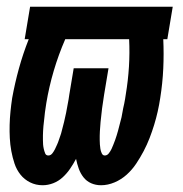

<svg xmlns="http://www.w3.org/2000/svg" viewBox="-20 -540 540 568"><path d="M106 8Q86 8 69 -0.5Q52 -9 40.5 -23.5Q29 -38 23 -56Q17 -74 13.5 -93Q10 -112 9 -131.5Q8 -151 8.5 -170.5Q9 -190 11 -210Q13 -230 16 -250Q24 -294 36 -337.5Q48 -381 65 -424H53L69 -520H491L475 -424H463Q465 -381 463 -337.5Q461 -294 454 -250Q451 -230 446.5 -210Q442 -190 436 -170.5Q430 -151 422.5 -131.5Q415 -112 405 -93Q395 -74 383 -56Q371 -38 355 -23.5Q339 -9 319 -0.5Q299 8 279 8Q263 8 249.5 2Q236 -4 227 -15.5Q218 -27 213 -41Q208 -55 205 -70Q197 -55 187.5 -41Q178 -27 165.5 -15.5Q153 -4 137.5 2Q122 8 106 8ZM123 -80Q123 -80 123 -80Q123 -80 123 -80Q130 -80 135 -86.5Q140 -93 143 -99.5Q146 -106 149 -112.5Q152 -119 154 -125.5Q156 -132 158.5 -138.5Q161 -145 162.5 -152Q164 -159 166 -165.5Q168 -172 169.5 -179Q171 -186 172.5 -192.5Q174 -199 175.5 -206Q177 -213 178 -219.5Q179 -226 180.5 -233Q182 -240 183 -246.5Q184 -253 185 -260L198 -338H301L288 -260Q287 -253 286 -246.5Q285 -240 284 -233Q283 -226 282 -219.5Q281 -213 280.5 -206Q280 -199 279 -192.5Q278 -186 277.5 -179Q277 -172 276.5 -165.5Q276 -159 275.5 -152Q275 -145 275 -138.5Q275 -132 275 -125.5Q275 -119 275.5 -112.5Q276 -106 277 -99.5Q278 -93 281 -86.5Q284 -80 290 -80Q297 -80 302 -86.5Q307 -93 310 -99.5Q313 -106 315.5 -112.5Q318 -119 320.5 -125.5Q323 -132 325 -139Q327 -146 329 -152.5Q331 -159 332.5 -166Q334 -173 336 -179.5Q338 -186 339.5 -193Q341 -200 342 -206.5Q343 -213 344.5 -220Q346 -227 347.5 -233.5Q349 -240 350 -247Q351 -254 352 -260Q359 -302 361.5 -343Q364 -384 362 -424H173Q153 -378 139 -330.5Q125 -283 117 -235Q116 -228 115 -221.5Q114 -215 113 -208Q112 -201 111.5 -194Q111 -187 110 -180.5Q109 -174 108.5 -167Q108 -160 107.5 -153Q107 -146 107 -139.5Q107 -133 107 -126Q107 -119 107.5 -112.5Q108 -106 109.5 -99.5Q111 -93 113.5 -86.5Q116 -80 123 -80Z"/></svg>

Font: Iosevka SS04
Style: Bold Italic
Weight: 700
Italic angle: -9°
Monospace: yes
Designer: Belleve Invis
Foundry: Belleve Invis
Version: Version 19.0.0; ttfautohint (v1.8.4)